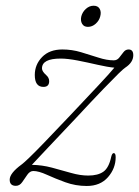

<svg xmlns="http://www.w3.org/2000/svg" viewBox="-20 -626 474 654"><path d="M374 -90.5Q374 -52.5 347.8 -22.5Q321.5 7.5 275.5 7.5Q237.5 7.5 202.5 -5.2Q167.5 -18 139.5 -30.8Q111.5 -43.5 93.5 -43.5Q82 -43.5 73.2 -31Q64.5 -18.5 55.8 -5.8Q47 7 34 7Q13 7 13 -14Q13 -36 54 -66Q61.5 -71.5 79.2 -88.5Q97 -105.5 130.8 -140.5Q164.5 -175.5 220 -234Q278.5 -296 315.8 -335.8Q353 -375.5 369.5 -395.5Q347 -397.5 313.2 -405.2Q279.5 -413 245 -419.8Q210.5 -426.5 186.5 -426.5Q123 -426.5 123 -393Q123 -383 137 -370.5Q147.5 -361.5 147.5 -349.5Q147.5 -330 128 -330Q98.5 -330 98.5 -370.5Q98.5 -406 123.5 -431.8Q148.5 -457.5 192.5 -457.5Q225 -457.5 256 -448.2Q287 -439 315.2 -429.8Q343.5 -420.5 367.5 -420.5Q379 -420.5 386.2 -429.8Q393.5 -439 400.5 -448.2Q407.5 -457.5 418 -457.5Q434 -457.5 434 -438Q434 -413.5 406.5 -395.5Q401 -392 384.2 -375.8Q367.5 -359.5 332.2 -323Q297 -286.5 237 -222Q178 -159 144.2 -123.8Q110.5 -88.5 88.5 -64.5Q123 -64 156.8 -55Q190.5 -46 221.8 -37Q253 -28 280.5 -28Q313.5 -28 332.2 -41.2Q351 -54.5 359 -92.5Q362 -104.5 367.5 -104.5Q374 -104.5 374 -90.5ZM279.5 -534.5Q265.5 -534.5 259.5 -545.2Q253.5 -556 257 -570.5Q261 -585.5 272.8 -596Q284.5 -606.5 299 -606.5Q313.5 -606.5 319.5 -596Q325.5 -585.5 321.5 -570.5Q318 -556 306 -545.2Q294 -534.5 279.5 -534.5Z"/></svg>

Font: Fraunces 9pt S000 Thin
Style: Italic
Weight: 100
Italic angle: -16°
Version: Version 1.000; ttfautohint (v1.8.3)